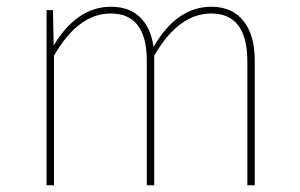

<svg xmlns="http://www.w3.org/2000/svg" viewBox="-20 -549 888 569"><path d="M606 -529Q668 -529 701.5 -487Q735 -445 735 -369V0H713V-367Q713 -509 606 -509Q509 -509 437 -384V0H415V-369Q415 -509 308 -509Q212 -509 140 -384V0H118V-519H137L139 -414Q208 -529 309 -529Q363 -529 395 -498Q427 -467 435 -410Q504 -529 606 -529Z"/></svg>

Font: FiraSans
Style: Regular
Weight: 150
Designer: Carrois Corporate & Edenspiekermann AG
Foundry: Carrois Corporate GbR & Edenspiekermann AG
Version: Version 3.106;PS 003.106;hotconv 1.0.70;makeotf.lib2.5.58329